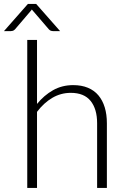

<svg xmlns="http://www.w3.org/2000/svg" viewBox="-52 -924 622 944"><path d="M0 0ZM82 0V-727.5H130V-413Q164.5 -455.5 208.8 -480.5Q253 -505.5 308 -505.5Q349 -505.5 380.2 -492.5Q411.5 -479.5 432 -455Q452.5 -430.5 463 -396Q473.5 -361.5 473.5 -318V0H425.5V-318Q425.5 -388 393.5 -427.8Q361.5 -467.5 296 -467.5Q247 -467.5 205 -442.8Q163 -418 130 -374V0ZM243.5 -771H208Q204 -771 199 -772.5Q194 -774 188.5 -779.5L108.5 -872.5L104.5 -877.5Q103.5 -876.5 102.8 -875Q102 -873.5 101 -872.5L21.5 -779.5Q16 -774 10.8 -772.5Q5.5 -771 1.5 -771H-32.5L85 -904.5H126Z"/></svg>

Font: Lato Light
Style: Regular
Weight: 300
Designer: Lukasz Dziedzic
Foundry: tyPoland Lukasz Dziedzic
Version: Version 2.007; 2014-02-27